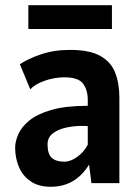

<svg xmlns="http://www.w3.org/2000/svg" viewBox="-20 -701 537 735"><path d="M174 14Q128 14 97.8 -6.5Q67.5 -27 52.8 -61Q38 -95 38 -136Q38 -159 49.8 -186.5Q61.5 -214 91.5 -239Q121.5 -264 176 -280Q230.5 -296 316 -296V-319Q316 -356 298.2 -380.5Q280.5 -405 227 -405Q188 -405 150.8 -391.8Q113.5 -378.5 96 -359L56 -455Q86 -475.5 136.2 -492.8Q186.5 -510 248 -510Q322 -510 363 -487.5Q404 -465 420.5 -423.8Q437 -382.5 437 -327V0H330L321 -71Q269 14 174 14ZM227 -82Q249.5 -82 275.2 -100.2Q301 -118.5 316 -147V-218Q311 -219 305.2 -219Q299.5 -219 292 -219Q264.5 -219 234.2 -212.8Q204 -206.5 183 -191Q162 -175.5 162 -148Q162 -112 178 -97Q194 -82 227 -82ZM88.5 -590V-681H408.5V-590Z"/></svg>

Font: Alatsi
Style: Regular
Weight: 400
Designer: Spyros Zevelakis, Eben Sorkin
Foundry: www.sorkintype.com
Version: Version 1.008; ttfautohint (v1.8.4.7-5d5b)